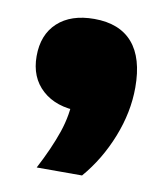

<svg xmlns="http://www.w3.org/2000/svg" viewBox="-57 -291 444 519"><g transform="rotate(10 164.5 -31.0)"><path d="M77.5 180Q108 122 124.8 73Q141.5 24 141.5 -26L191.5 10H164.5Q100.5 10 62.8 -24Q25 -58 25 -116.5Q25 -175.5 61.2 -209Q97.5 -242.5 161.5 -242.5Q231 -242.5 266.8 -201.2Q302.5 -160 302.5 -79Q302.5 -11 275.2 57.8Q248 126.5 202 180Z"/></g></svg>

Font: Encode Sans SemiExpanded Black
Style: Regular
Weight: 900
Width: 6
Designer: Multiple Designers
Foundry: Impallari Type
Version: Version 3.002